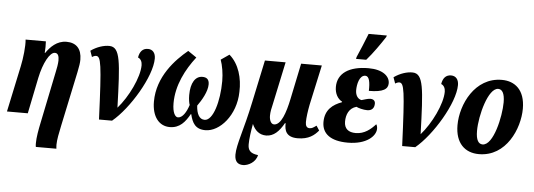

<svg xmlns="http://www.w3.org/2000/svg" viewBox="-60 -981 3904 1405"><g transform="rotate(5 1892.5 -278.0)"><path d="M241 240H392C392 234 390 226 390 211C390 175 401 122 412 70L497 -332C506 -375 510 -402 510 -424C510 -504 470 -546 398 -546C327 -546 280 -496 249 -451H246C248 -478 249 -513 247 -536H98C103 -489 93 -399 80 -339L8 0H161L215 -265C238 -376 283 -458 320 -458C345 -458 351 -434 351 -404C351 -384 344 -342 339 -322L261 58C249 114 239 171 239 212C239 221 239 232 241 240Z M684 0H780C904 -102 1052 -348 1052 -480C1052 -521 1031 -546 996 -546C958 -546 936 -521 929 -477C949 -470 960 -448 960 -423C960 -333 887 -184 811 -98C800 -434 794 -541 714 -543C673 -544 622 -528 577 -496L593 -451C601 -457 614 -462 622 -462C658 -462 667 -411 684 0Z M1204 10C1278 10 1317 -39 1350 -98H1353C1368 -36 1391 10 1466 10C1571 10 1687 -118 1690 -291C1694 -391 1666 -494 1594 -556L1533 -514C1548 -473 1558 -414 1558 -359C1558 -210 1516 -65 1454 -65C1414 -65 1395 -104 1391 -164C1422 -207 1461 -273 1461 -326C1461 -364 1441 -377 1411 -377C1360 -377 1326 -327 1326 -236C1326 -205 1331 -175 1336 -164C1319 -110 1291 -66 1258 -66C1238 -66 1217 -96 1217 -167C1217 -299 1281 -420 1354 -514L1291 -557C1201 -483 1073 -350 1073 -166C1073 -55 1126 10 1204 10Z M1763 240C1800 240 1855 212 1866 158C1805 151 1791 125 1791 85C1791 44 1799 -10 1809 -66C1829 -20 1862 10 1912 10C1968 10 2008 -31 2042 -92H2047C2045 -39 2059 10 2144 10C2225 10 2266 -24 2296 -60L2274 -94C2252 -79 2243 -71 2224 -71C2204 -71 2194 -86 2194 -113C2194 -147 2201 -196 2210 -242L2274 -536H2122L2067 -272C2046 -170 2014 -76 1963 -76C1940 -76 1928 -105 1928 -137C1928 -165 1934 -192 1941 -221L2008 -536H1856L1790 -225C1747 -18 1701 94 1701 169C1701 223 1728 240 1763 240Z M2519 -606H2594C2640 -658 2692 -733 2725 -784L2729 -796H2595C2575 -744 2543 -668 2522 -620ZM2512 10C2649 10 2717 -56 2717 -110C2717 -127 2712 -138 2708 -142C2674 -104 2628 -65 2564 -65C2511 -65 2479 -89 2479 -142C2479 -192 2498 -242 2553 -257C2567 -249 2605 -239 2633 -239C2669 -239 2685 -261 2685 -292C2685 -313 2671 -324 2649 -324C2630 -324 2605 -314 2585 -309C2559 -314 2540 -339 2540 -378C2540 -420 2554 -489 2598 -489C2627 -489 2635 -444 2633 -381C2740 -381 2773 -407 2773 -449C2773 -500 2722 -546 2617 -546C2474 -546 2390 -489 2390 -389C2390 -340 2412 -302 2445 -285L2444 -281C2379 -257 2322 -216 2322 -125C2322 -39 2386 10 2512 10Z M2911 0H3007C3131 -102 3279 -348 3279 -480C3279 -521 3258 -546 3223 -546C3185 -546 3163 -521 3156 -477C3176 -470 3187 -448 3187 -423C3187 -333 3114 -184 3038 -98C3027 -434 3021 -541 2941 -543C2900 -544 2849 -528 2804 -496L2820 -451C2828 -457 2841 -462 2849 -462C2885 -462 2894 -411 2911 0Z M3475 10C3676 10 3767 -203 3767 -349C3767 -488 3691 -546 3596 -546C3398 -546 3301 -340 3301 -188C3301 -56 3372 10 3475 10ZM3496 -63C3466 -63 3447 -91 3447 -158C3447 -273 3502 -478 3575 -478C3604 -478 3623 -450 3623 -383C3623 -280 3576 -63 3496 -63Z"/></g></svg>

Font: Noto Serif Condensed Extra
Style: Italic
Weight: 800
Width: 3
Italic angle: -12°
Designer: Monotype Design Team
Foundry: Monotype Imaging Inc.
Version: Version 1.901